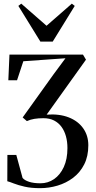

<svg xmlns="http://www.w3.org/2000/svg" viewBox="-20 -794 513 1025"><path d="M194 210.5Q146.5 210.5 111.5 202.5Q76.5 194.5 53.8 185.5Q31 176.5 19 173.5L19.5 33H67L100.5 156Q111 168.5 135.2 176.5Q159.5 184.5 196.5 184.5Q236 184.5 268.5 162.2Q301 140 320.5 97.8Q340 55.5 340 -3.5Q340 -37.5 332 -66.5Q324 -95.5 308.2 -117Q292.5 -138.5 268.5 -150.8Q244.5 -163 212 -163Q185 -163 163.5 -159.5Q142 -156 123.5 -147.5L101 -167L265 -396L329.5 -483L104.5 -467L71 -365.5H24.5L30.5 -502.5H423L439 -475.5L229 -182Q296.5 -187 346.5 -167.5Q396.5 -148 424 -109.2Q451.5 -70.5 451.5 -18.5Q451.5 40.5 429.5 83.8Q407.5 127 370.5 155Q333.5 183 287.5 196.8Q241.5 210.5 194 210.5ZM195.5 -572 78 -762.5 93.5 -774.5 228.5 -656.5 363.5 -774.5 379 -762.5 261.5 -572Z"/></svg>

Font: Merriweather 144pt
Style: Regular
Weight: 400
Version: Version 2.100